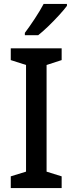

<svg xmlns="http://www.w3.org/2000/svg" viewBox="-20 -1054 371 981"><path d="M295 -93H35V-153L113 -177V-722L35 -747V-807H295V-747L218 -722V-177L295 -153ZM322 -1024Q308 -1005 282 -976.5Q256 -948 227 -920Q198 -892 175 -874H107V-886Q131 -918 158 -959Q185 -1000 203 -1034H322Z"/></svg>

Font: Noto Sans Telugu UI SemiCondensed Medium
Style: Regular
Weight: 500
Width: 4
Designer: Jelle Bosma - Monotype Design Team
Foundry: Monotype Imaging Inc.
Version: Version 2.005; ttfautohint (v1.8.4.7-5d5b)